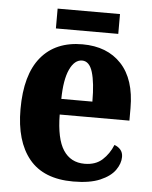

<svg xmlns="http://www.w3.org/2000/svg" viewBox="-51 -729 620 782"><g transform="rotate(5 259.0 -338.0)"><path d="M277 10Q156 10 97 -62Q38 -134 38 -265Q38 -406 97.5 -478Q157 -550 267 -550Q368 -550 426 -488Q484 -426 484 -308V-257H199Q200 -158 230 -112Q260 -66 317 -66Q362 -66 389.5 -91Q417 -116 432 -153Q447 -148 457 -136.5Q467 -125 467 -107Q467 -80 448 -53Q429 -26 387 -8Q345 10 277 10ZM327 -321Q327 -398 314 -441Q301 -484 271 -484Q240 -484 220.5 -442Q201 -400 200 -321ZM153 -605V-686H408V-605Z"/></g></svg>

Font: Noto Serif Armenian Condensed ExtraBold
Style: Regular
Weight: 800
Width: 3
Designer: Monotype Design Team
Foundry: Monotype Imaging Inc.
Version: Version 2.008; ttfautohint (v1.8.4.7-5d5b)